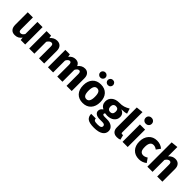

<svg xmlns="http://www.w3.org/2000/svg" viewBox="302 -2367 4144 4144"><g transform="rotate(45 2374.0 -294.5)"><path d="M507 -531V0H370L363 -67Q306 17 202 17Q129 17 91.5 -27Q54 -71 54 -150V-531H212V-170Q212 -131 224.5 -115.5Q237 -100 263 -100Q313 -100 349 -162V-531Z M940 -548Q1009 -548 1048 -506Q1087 -464 1087 -388V0H929V-361Q929 -401 916.5 -416.5Q904 -432 879 -432Q829 -432 787 -363V0H629V-531H766L778 -467Q845 -548 940 -548Z M1789 -548Q1851 -548 1889 -505.5Q1927 -463 1927 -388V0H1769V-361Q1769 -432 1725 -432Q1680 -432 1644 -363V0H1486V-361Q1486 -432 1441 -432Q1396 -432 1360 -363V0H1202V-531H1339L1351 -468Q1411 -548 1505 -548Q1597 -548 1630 -464Q1693 -548 1789 -548Z M2100.5 -776Q2124 -799 2158 -799Q2192 -799 2215.5 -776Q2239 -753 2239 -720Q2239 -687 2215.5 -664Q2192 -641 2158 -641Q2124 -641 2100.5 -664Q2077 -687 2077 -720Q2077 -753 2100.5 -776ZM2389 -799Q2424 -799 2447 -776Q2470 -753 2470 -720Q2470 -687 2447 -664Q2424 -641 2389 -641Q2356 -641 2332.5 -664Q2309 -687 2309 -720Q2309 -753 2332.5 -776Q2356 -799 2389 -799ZM2274 -548Q2396 -548 2465 -473.5Q2534 -399 2534 -265Q2534 -136 2464.5 -59.5Q2395 17 2274 17Q2153 17 2083.5 -57.5Q2014 -132 2014 -266Q2014 -395 2083.5 -471.5Q2153 -548 2274 -548ZM2274 -432Q2178 -432 2178 -266Q2178 -179 2201.5 -139Q2225 -99 2274 -99Q2370 -99 2370 -265Q2370 -352 2346.5 -392Q2323 -432 2274 -432Z M3080 -617 3117 -500Q3065 -479 2964 -479Q3016 -457 3040 -425Q3064 -393 3064 -342Q3064 -263 3003.5 -213.5Q2943 -164 2841 -164Q2808 -164 2780 -170Q2763 -161 2763 -140Q2763 -108 2821 -108H2901Q2993 -108 3048.5 -65Q3104 -22 3104 46Q3104 129 3032.5 175.5Q2961 222 2826 222Q2683 222 2627.5 179Q2572 136 2572 51H2714Q2714 87 2737.5 102Q2761 117 2830 117Q2895 117 2920 101.5Q2945 86 2945 57Q2945 5 2869 5H2792Q2710 5 2669.5 -24.5Q2629 -54 2629 -100Q2629 -162 2692 -202Q2597 -252 2597 -354Q2597 -443 2661 -495.5Q2725 -548 2830 -548Q2910 -546 2965.5 -564Q3021 -582 3080 -617ZM2834 -444Q2797 -444 2775.5 -420.5Q2754 -397 2754 -356Q2754 -313 2775.5 -289.5Q2797 -266 2834 -266Q2914 -266 2914 -358Q2914 -444 2834 -444Z M3317 17Q3248 17 3209.5 -22.5Q3171 -62 3171 -135V-742L3329 -759V-141Q3329 -108 3357 -108Q3371 -108 3383 -113L3413 -1Q3372 17 3317 17Z M3489 -785.5Q3515 -811 3556 -811Q3597 -811 3623.5 -785.5Q3650 -760 3650 -721Q3650 -682 3623.5 -656.5Q3597 -631 3556 -631Q3515 -631 3489 -656.5Q3463 -682 3463 -721Q3463 -760 3489 -785.5ZM3636 -531V0H3478V-531Z M3989 -548Q4094 -548 4171 -483L4103 -389Q4053 -427 4002 -427Q3895 -427 3895 -262Q3895 -178 3922 -143Q3949 -108 4000 -108Q4045 -108 4102 -144L4171 -46Q4092 17 3992 17Q3870 17 3799.5 -58.5Q3729 -134 3729 -261Q3729 -389 3800 -468.5Q3871 -548 3989 -548Z M4547 -548Q4616 -548 4655 -505.5Q4694 -463 4694 -388V0H4536V-361Q4536 -401 4523 -416.5Q4510 -432 4486 -432Q4437 -432 4394 -364V0H4236V-742L4394 -758V-474Q4459 -548 4547 -548Z"/></g></svg>

Font: FiraGO
Style: Bold
Weight: 700
Designer: bBox Type
Foundry: bBox Type GmbH
Version: Version 1.001;PS 001.001;hotconv 1.0.88;makeotf.lib2.5.64775